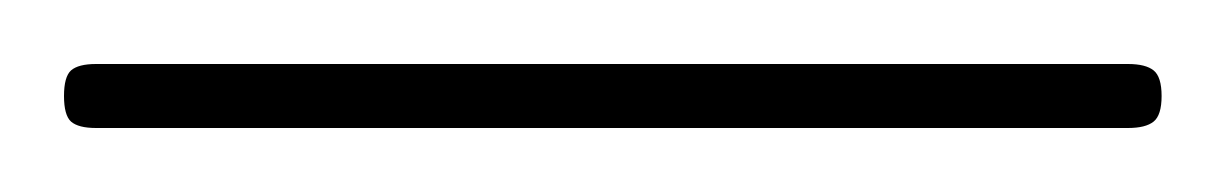

<svg xmlns="http://www.w3.org/2000/svg" viewBox="-20 116 383 60"><path d="M0 146Q0 140 2.2 138Q4.5 136 10 136H332.5Q338 136 340.5 138Q343 140 343 146Q343 152 340.5 154Q338 156 332.5 156H10Q4.5 156 2.2 154Q0 152 0 146Z"/></svg>

Font: Fraunces 96pt
Style: Regular
Weight: 400
Version: Version 1.000;[b76b70a41]